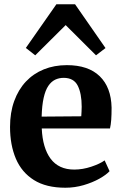

<svg xmlns="http://www.w3.org/2000/svg" viewBox="-20 -868 572 899"><path d="M286 11Q196 11 138.8 -25Q81.5 -61 54.2 -125.2Q27 -189.5 27 -273.5Q27 -341 46.5 -394.8Q66 -448.5 101.2 -486Q136.5 -523.5 185.2 -543.2Q234 -563 293 -563Q393.5 -563 447 -511Q500.5 -459 502.5 -364Q502.5 -331 500.8 -307.2Q499 -283.5 495 -266.5H175.5Q177.5 -221 188 -185.2Q198.5 -149.5 217.2 -124.5Q236 -99.5 263.5 -86.8Q291 -74 327.5 -74Q367 -74 407.5 -87.5Q448 -101 470 -117L493 -66.5Q477.5 -49.5 445.5 -31.5Q413.5 -13.5 371.8 -1.2Q330 11 286 11ZM175 -322 360.5 -323.5Q361 -334.5 361.8 -346Q362.5 -357.5 362.5 -368.5Q362.5 -430 344 -466.8Q325.5 -503.5 278 -503.5Q256.5 -503.5 238.2 -494.8Q220 -486 206.2 -465.8Q192.5 -445.5 184.5 -410.2Q176.5 -375 175 -322ZM145 -609 101 -643.5 244 -848H331.5L474 -643L429.5 -609L287.5 -750.5Z"/></svg>

Font: Merriweather 36pt
Style: Bold
Weight: 700
Designer: Eben Sorkin
Foundry: Eben Sorkin
Version: Version 2.100